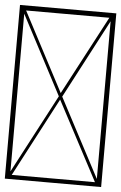

<svg xmlns="http://www.w3.org/2000/svg" viewBox="-54 -809 536 848"><g transform="rotate(5 213.5 -385.0)"><path d="M0 -770H427V0H0ZM29 -748 213 -398 398 -748ZM398 -19 213 -369 29 -19ZM221 -383 405 -34V-733ZM22 -733V-34L206 -383Z"/></g></svg>

Font: Pomorsky Unicode
Style: Medium
Weight: 500
Version: 1.1